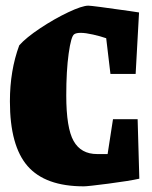

<svg xmlns="http://www.w3.org/2000/svg" viewBox="-20 -645 536 678"><path d="M15 -287Q15 -396 48 -485Q72 -512 121.5 -545Q171 -578 220.5 -601.5Q270 -625 292 -625Q305 -625 438 -606Q463 -602 471 -601L459 -384H370L355 -510Q335 -517 308.5 -523Q282 -529 265 -529Q249 -529 242 -524Q231 -517 222.5 -456Q214 -395 214 -308Q214 -193 240 -147Q266 -101 323 -101H360L379 -224H466L472 -14Q436 -6 363 3.5Q290 13 276 13Q140 13 77.5 -58.5Q15 -130 15 -287Z"/></svg>

Font: Grenze Black
Style: Regular
Weight: 900
Designer: Renata Polastri
Foundry: Omnibus-Type
Version: Version 1.002; ttfautohint (v1.8)